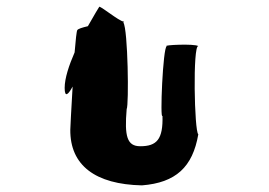

<svg xmlns="http://www.w3.org/2000/svg" viewBox="-20 -859 810 579"><path d="M175 -594C175 -563 186 -574 199 -598C195 -532 192 -472 192 -468C191 -360 268 -303 408 -300C510 -308 561 -355 578 -454C566 -462 561 -723 578 -720C566 -728 470 -723 483 -720C471 -717 462 -492 470 -510C472 -439 453 -418 403 -418C363 -418 355 -448 362 -530C369 -541 366 -771 352 -791C354 -793 354 -794 353 -794C340 -794 279 -845 279 -838C279 -838 264 -814 245 -780C228 -776 215 -772 213 -768C211 -765 208 -738 205 -701C188 -662 175 -623 175 -594Z"/></svg>

Font: Ampere
Style: SCExt
Weight: 400
Version: Version 1